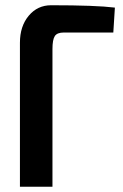

<svg xmlns="http://www.w3.org/2000/svg" viewBox="-20 -712 469 732"><path d="M175 -692Q346 -692 418 -683L412 -588H223Q198 -588 189 -574.5Q180 -561 180 -525V0H56V-549Q56 -612 89.5 -652Q123 -692 175 -692Z"/></svg>

Font: Exo 2 Semi Bold Condensed
Style: Regular
Weight: 600
Width: 3
Designer: Natanael Gama
Version: Version 1.001;PS 001.001;hotconv 1.0.70;makeotf.lib2.5.58329